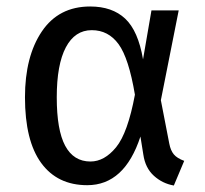

<svg xmlns="http://www.w3.org/2000/svg" viewBox="-20 -559 633 592"><path d="M421 -376 447 -527H531L476 -250L502 -116Q506 -95 516 -83Q526 -71 548 -63L516 13Q481 7 454.5 -17Q428 -41 422 -82L413 -138Q364 12 249 12Q157 12 107 -56.5Q57 -125 57 -259Q57 -385 109 -462Q161 -539 258 -539Q326 -539 366 -501.5Q406 -464 421 -376ZM155 -259Q155 -158 181 -109.5Q207 -61 259 -61Q302 -61 338 -105Q374 -149 396 -267Q377 -380 345.5 -423Q314 -466 263 -466Q211 -466 183 -413Q155 -360 155 -259Z"/></svg>

Font: FiraGOUPP
Style: Medium
Weight: 400
Designer: bBox Type
Foundry: bBox Type GmbH
Version: Version 1.001